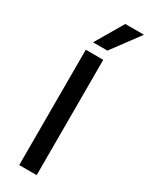

<svg xmlns="http://www.w3.org/2000/svg" viewBox="-229 -929 756 972"><g transform="rotate(30 149.0 -443.5)"><path d="M178 -725H94L189 -887H298ZM183 0H81V-674H183Z"/></g></svg>

Font: Hind Guntur Medium
Style: Regular
Weight: 500
Designer: Manushi Parikh, Hitesh Malaviya
Foundry: Indian Type Foundry
Version: Version 1.000;PS 1.0;hotconv 1.0.86;makeotf.lib2.5.63406; tt